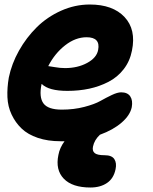

<svg xmlns="http://www.w3.org/2000/svg" viewBox="-20 -563 680 851"><path d="M248 63Q191.9 63 147.7 48.1Q103.5 33.2 75.9 6.8Q48.3 -19.5 31.5 -55.2Q14.6 -90.8 12.9 -132.3Q11.2 -173.8 19 -219.2Q31.7 -280.8 64.2 -338.6Q96.7 -396.5 142.8 -442.1Q189 -487.8 250.5 -515.4Q312 -543 377.9 -543Q480 -543 532 -487.5Q584 -432.1 564.9 -338.9Q555.7 -291.5 528.1 -256.1Q500.5 -220.7 460.7 -200.2Q420.9 -179.7 375.5 -169.9Q330.1 -160.2 278.8 -160.2Q195.8 -160.2 165 -190.9L164.1 -189.9Q152.3 -132.3 172.6 -104.7Q192.9 -77.1 253.9 -77.1Q307.6 -77.1 353.5 -89.1Q399.4 -101.1 424.8 -115.5Q450.2 -129.9 475.3 -141.8Q500.5 -153.8 517.1 -153.8Q545.4 -153.8 557.4 -135.7Q569.3 -117.7 564 -87.9Q556.6 -52.2 519.3 -19.8Q481.9 12.7 422.9 34.2Q397.9 57.6 392.1 86.9Q388.2 106 399.7 115.5Q411.1 125 443.8 125Q475.6 125 486.8 142.3Q498 159.7 492.2 187Q483.9 228 454.3 248Q424.8 268.1 380.9 268.1Q300.3 268.1 262.7 229Q225.1 189.9 238.8 124Q244.6 91.8 266.1 63ZM363.8 -397.9Q314.5 -397.9 268.6 -362.1Q222.7 -326.2 193.8 -270Q196.8 -270 221.7 -265.6Q246.6 -261.2 268.1 -261.2Q324.2 -261.2 366.5 -284.2Q408.7 -307.1 415 -341.8Q425.8 -397.9 363.8 -397.9Z"/></svg>

Font: Shantell Sans Irregular Bouncy
Style: Bold Italic
Weight: 700
Italic angle: -11.31°
Designer: Stephen Nixon, Anya Danilova, Shantell Martin
Foundry: Arrow Type
Version: Version 1.006;[9816181b4]